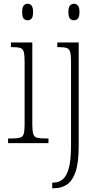

<svg xmlns="http://www.w3.org/2000/svg" viewBox="-20 -762 527 1022"><path d="M127 -654Q114 -654 106 -663Q98 -672 98 -698Q98 -723 106 -732.5Q114 -742 127 -742Q140 -742 148 -732.5Q156 -723 156 -698Q156 -672 148 -663Q140 -654 127 -654ZM23 0V-25H42Q71 -25 86 -29Q101 -33 106 -49Q111 -65 111 -98V-435Q111 -469 106.5 -485.5Q102 -502 88.5 -506.5Q75 -511 48 -511H38V-536H152V-99Q152 -65 157 -49Q162 -33 177 -29Q192 -25 221 -25H238V0ZM373 -654Q361 -654 352.5 -663Q344 -672 344 -698Q344 -723 352.5 -732.5Q361 -742 373 -742Q386 -742 394.5 -732.5Q403 -723 403 -698Q403 -672 394.5 -663Q386 -654 373 -654ZM258 240V210H264Q293 210 314 192.5Q335 175 346.5 132.5Q358 90 358 15V-437Q358 -470 353 -486Q348 -502 335 -506.5Q322 -511 297 -511H285V-536H399V14Q399 104 382 153Q365 202 335.5 221Q306 240 269 240Z"/></svg>

Font: Noto Serif Sinhala Condensed ExtraLight
Style: Regular
Weight: 200
Width: 3
Designer: Jelle Bosma - Monotype Design Team
Foundry: Monotype Imaging Inc.
Version: Version 2.007; ttfautohint (v1.8.4.7-5d5b)